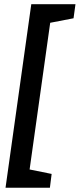

<svg xmlns="http://www.w3.org/2000/svg" viewBox="-20 -724 372 895"><path d="M5.8 151 125.8 -704.3H331.8L322.8 -638.8L214 -617.8L118 66L220.7 86.8L212.6 151Z"/></svg>

Font: Faustina Light
Style: Italic
Weight: 300
Italic angle: -8°
Designer: Alfonso Garcia
Foundry: http://www.omnibus-type.com
Version: Version 1.200